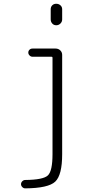

<svg xmlns="http://www.w3.org/2000/svg" viewBox="-20 -780 540 1030"><path d="M115.2 230.5Q106.4 230.5 99.6 223.6Q92.8 216.8 92.8 208Q92.8 199.2 99.6 192.4Q106.4 185.5 115.2 185.5Q212.9 184.6 237.3 160.6Q261.7 136.7 261.7 46.9V-470.7Q261.7 -475.6 256.8 -475.6H154.3Q145.5 -475.6 138.7 -482.4Q131.8 -489.3 131.8 -498Q131.8 -506.8 138.2 -513.2Q144.5 -519.5 154.3 -519.5H278.3Q293 -519.5 303.2 -509.8Q313.5 -500 313.5 -485.4V46.9Q313.5 159.2 276.4 194.3Q239.3 229.5 115.2 230.5ZM252 -730.5Q252 -743.2 260.3 -751.5Q268.6 -759.8 281.7 -759.8Q294.9 -759.8 304.2 -751.5Q313.5 -743.2 313.5 -730.5V-675.8Q313.5 -663.1 304.2 -653.8Q294.9 -644.5 281.7 -644.5Q268.6 -644.5 260.3 -653.8Q252 -663.1 252 -675.8Z"/></svg>

Font: Rounded-L Mgen+ 1m light
Style: Regular
Weight: 200
Designer: [Source Han Sans]
Ryoko NISHIZUKA  (kana & ideographs); Paul D. Hunt (Latin, Greek & Cyrillic); Wenlong ZHANG  (bopomofo
Version: Version 1.059.20150602